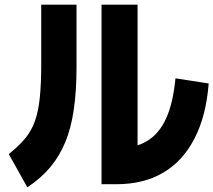

<svg xmlns="http://www.w3.org/2000/svg" viewBox="-20 -800 920 828"><path d="M417.8 -5.6V-780H573.3V-77.8L482.2 -160Q561.1 -160 613.9 -191.7Q666.7 -223.3 696.7 -290Q726.7 -356.7 736.7 -462.2L880 -440Q868.9 -298.9 818.3 -201.7Q767.8 -104.4 683.3 -55Q598.9 -5.6 482.2 -5.6ZM17.8 -135.6Q60 -168.9 87.8 -202.2Q115.6 -235.6 130.6 -277.8Q145.6 -320 151.7 -379.4Q157.8 -438.9 157.8 -524.4V-780H310V-512.2Q310 -407.8 298.3 -327.8Q286.7 -247.8 261.7 -187.2Q236.7 -126.7 196.7 -78.9Q156.7 -31.1 97.8 7.8Z"/></svg>

Font: Paperlogy 8 ExtraBold
Style: Regular
Weight: 800
Designer: redesigned by Lee Juim, glyphs from Gmarket Sans & Montserrat
Foundry: PT&
Version: Version 1.001